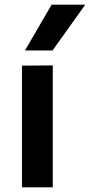

<svg xmlns="http://www.w3.org/2000/svg" viewBox="-20 -802 385 822"><path d="M206 -522V0H74V-521ZM201 -782H345L205 -586H87Z"/></svg>

Font: AmikoBold
Style: Bold
Weight: 700
Designer: Pablo Impallari, Rodrigo Fuenzalida, Andres Torresi
Foundry: Impallari Type
Version: Version 1.000; ttfautohint (v1.3)